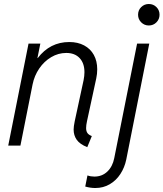

<svg xmlns="http://www.w3.org/2000/svg" viewBox="-20 -735 825 969"><path d="M351.6 -81.1Q351.6 -96.2 356.9 -122.1L401.9 -330.6Q406.2 -352.1 406.2 -370.6Q406.2 -416 381.8 -441.9Q357.4 -467.8 314.5 -467.8Q273.9 -467.8 238.3 -446.5Q202.6 -425.3 178 -389.2Q153.3 -353 144.5 -309.1L83 0H21.5L124 -515.1H183.6L168.9 -441.9H170.4Q232.4 -522.9 329.6 -522.9Q372.6 -522.9 404.5 -505.9Q436.5 -488.8 453.6 -457.8Q470.7 -426.8 470.7 -385.3Q470.7 -362.3 465.8 -339.4L418.9 -122.6Q414.6 -103 414.6 -88.9Q414.6 -73.2 421.1 -63.7Q427.7 -54.2 443.4 -48.3L420.4 7.8Q382.8 -7.3 367.2 -29.5Q351.6 -51.8 351.6 -81.1ZM410.2 206.5 421.4 150.4Q437.5 156.2 456.1 156.2Q495.1 156.2 521.7 130.9Q548.3 105.5 556.6 63L671.9 -515.1H733.4L617.2 70.3Q608.9 110.4 587.6 143.1Q566.4 175.8 533.9 194.8Q501.5 213.9 460.9 213.9Q436.5 213.9 410.2 206.5ZM676.8 -660.6Q676.8 -683.6 692.6 -699.2Q708.5 -714.8 731 -714.8Q753.9 -714.8 769.5 -699.2Q785.2 -683.6 785.2 -660.6Q785.2 -638.2 769.5 -622.3Q753.9 -606.4 731 -606.4Q708.5 -606.4 692.6 -622.3Q676.8 -638.2 676.8 -660.6Z"/></svg>

Font: Reddit Sans Vanilla Light
Style: Italic
Weight: 300
Italic angle: -11.25°
Designer: Stephen Hutchings
Version: Version 1.013